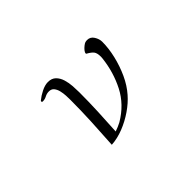

<svg xmlns="http://www.w3.org/2000/svg" viewBox="-76 -848 1153 1153"><g transform="rotate(-45 500.0 -272.0)"><path d="M757 -475Q757 -420 742.5 -358.5Q728 -297 702 -240.5Q676 -184 639 -142Q607 -105 560.5 -73Q514 -41 462 -20.5Q410 0 360 3Q366 -89 370.5 -181Q375 -273 375 -364Q375 -379 374 -400Q373 -421 368 -442Q363 -463 351.5 -477Q340 -491 319 -491Q301 -491 285 -482.5Q269 -474 252 -474Q244 -474 244 -481Q244 -485 249 -488Q268 -504 298.5 -519.5Q329 -535 355 -535Q387 -535 405.5 -516.5Q424 -498 432.5 -470Q441 -442 443 -411.5Q445 -381 445 -358Q445 -278 441.5 -197.5Q438 -117 433 -37Q447 -42 460.5 -47.5Q474 -53 487 -60Q582 -116 628.5 -206.5Q675 -297 687 -403Q687 -406 687.5 -409.5Q688 -413 688 -416Q688 -448 677.5 -462Q667 -476 640 -491L637 -493Q637 -493 637 -494Q637 -495 637 -496Q637 -504 645.5 -514.5Q654 -525 665.5 -534Q677 -543 684 -545Q692 -547 700 -547Q727 -547 742 -523Q757 -499 757 -475Z"/></g></svg>

Font: Kaisei Opti
Style: Regular
Weight: 400
Designer: Font-Kai, 金井和夫
Foundry: KAZUO KANAI
Version: Version 5.003